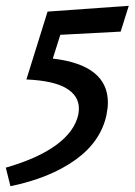

<svg xmlns="http://www.w3.org/2000/svg" viewBox="-38 -449 464 662"><path d="M170 -329 144 -247Q334 -225 334 -95Q334 -77 329 -52Q309 40 221.5 102.5Q134 165 -2 193L-18 129Q91 98 155 51.5Q219 5 232 -54Q234 -68 234 -75Q234 -119 190 -145Q146 -171 53 -175L126 -409L406 -429L378 -340Z"/></svg>

Font: Ysabeau Semibold
Style: Italic
Weight: 600
Italic angle: -12°
Designer: Christian Thalmann (Catharsis Fonts)
Version: Version 0.003